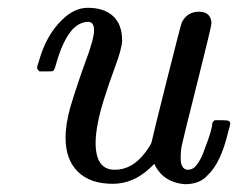

<svg xmlns="http://www.w3.org/2000/svg" viewBox="-20 -461 610 492"><path d="M81 -278Q75 -284 75 -287Q75 -291 79 -302Q98 -371 139 -410Q170 -441 205 -441Q247 -441 270 -419.5Q293 -398 293 -357Q292 -335 275 -290Q239 -192 231 -147Q225 -118 225 -95Q225 -26 274 -26Q319 -26 352 -70Q369 -93 369 -99Q369 -102 406 -249.5Q443 -397 446 -404Q460 -431 490 -431Q520 -431 522 -402Q522 -394 484.5 -245Q447 -96 446 -89Q443 -74 443 -56Q443 -27 461 -26Q472 -26 479 -33Q494 -47 507 -86Q524 -130 524 -146Q524 -147 530 -153H547Q564 -153 566 -151Q570 -149 570 -144Q570 -141 565 -124Q546 -43 512 -12Q492 11 454 11Q415 8 392 -16Q379 -31 376 -41Q375 -41 364 -30Q321 10 269 10Q211 10 179.5 -21Q148 -52 148 -108Q148 -144 161 -189Q177 -242 198 -300Q221 -361 221 -383Q221 -405 206 -405Q185 -405 166 -386Q141 -358 124 -298Q120 -282 116 -279Q115 -278 97 -278Z"/></svg>

Font: MathJax_Main
Style: Italic
Weight: 400
Version: Version 1.1